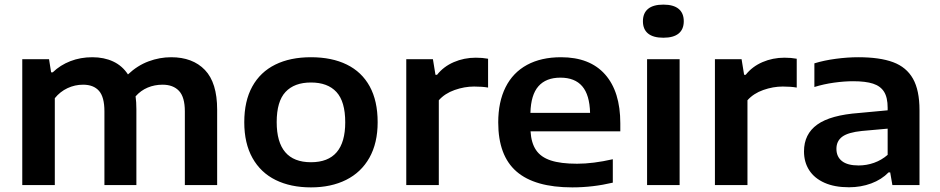

<svg xmlns="http://www.w3.org/2000/svg" viewBox="-20 -802 4075 832"><path d="M921 -327V0H781V-319.5Q781 -381 755.8 -408Q730.5 -435 684.5 -435Q650 -435 620 -422.5Q590 -410 567.5 -384.5Q571 -360 571 -328.5V0H432.5V-319.5Q432.5 -381.5 409 -408.2Q385.5 -435 340 -435Q304.5 -435 272.5 -420Q240.5 -405 217.5 -376.5V0H76.5V-545.5H192.5L201.5 -488.5H208.5Q241 -520 285 -537Q329 -554 380 -554Q431 -554 470.5 -535.5Q510 -517 534.5 -479.5Q576 -518.5 624 -536.2Q672 -554 721.5 -554Q815 -554 868 -498.8Q921 -443.5 921 -327Z M1038.5 -272.5Q1038.5 -364 1073.2 -427Q1108 -490 1172.8 -522Q1237.5 -554 1327.5 -554Q1418 -554 1482.8 -522.2Q1547.5 -490.5 1582 -427.8Q1616.5 -365 1616.5 -272.5Q1616.5 -182 1580.8 -118.5Q1545 -55 1479.8 -22.5Q1414.5 10 1327.5 10Q1239.5 10 1174.5 -22Q1109.5 -54 1074 -117.5Q1038.5 -181 1038.5 -272.5ZM1476 -272Q1476 -362 1438 -403.2Q1400 -444.5 1327.5 -444.5Q1255.5 -444.5 1217.2 -403.5Q1179 -362.5 1179 -273Q1179 -99 1327.5 -99Q1476 -99 1476 -272Z M1740.5 -545.5H1856L1867 -478H1874Q1902 -513.5 1946.5 -532.8Q1991 -552 2042 -552Q2070.5 -552 2095 -547.5V-422.5Q2070.5 -427 2034.5 -427Q1992.5 -427 1950 -412Q1907.5 -397 1881.5 -367.5V0H1740.5Z M2668 -233H2279Q2282 -182.5 2302.8 -151.8Q2323.5 -121 2366.5 -106.8Q2409.5 -92.5 2480.5 -92.5Q2550 -92.5 2635.5 -112V-10.5Q2548.5 10 2460 10Q2297.5 10 2218.2 -58.8Q2139 -127.5 2139 -271.5Q2139 -360.5 2170.8 -424Q2202.5 -487.5 2263.8 -520.8Q2325 -554 2411 -554Q2536 -554 2602 -479.5Q2668 -405 2668 -267.5ZM2278.5 -313H2537Q2535 -391 2503 -428.2Q2471 -465.5 2408.5 -465.5Q2346 -465.5 2313.2 -428.2Q2280.5 -391 2278.5 -313Z M2784 0V-545.5H2925V0ZM2766 -710Q2766 -745 2788.2 -763.5Q2810.5 -782 2854.5 -782Q2898.5 -782 2920.8 -763.5Q2943 -745 2943 -710Q2943 -675 2920.8 -656.8Q2898.5 -638.5 2854.5 -638.5Q2810.5 -638.5 2788.2 -656.8Q2766 -675 2766 -710Z M3078 -545.5H3193.5L3204.5 -478H3211.5Q3239.5 -513.5 3284 -532.8Q3328.5 -552 3379.5 -552Q3408 -552 3432.5 -547.5V-422.5Q3408 -427 3372 -427Q3330 -427 3287.5 -412Q3245 -397 3219 -367.5V0H3078Z M3964.5 -324.5V0H3847L3837.5 -55H3830.5Q3800.5 -24 3755.5 -7.2Q3710.5 9.5 3659 9.5Q3596.5 9.5 3552.8 -10Q3509 -29.5 3486.5 -64.5Q3464 -99.5 3464 -146Q3464 -221 3521.5 -262.2Q3579 -303.5 3703.5 -312.5L3826.5 -324V-335Q3826.5 -379.5 3811 -404.2Q3795.5 -429 3763.2 -439.5Q3731 -450 3676.5 -450Q3638.5 -450 3593.8 -443.8Q3549 -437.5 3509 -425V-527.5Q3551 -540.5 3601.8 -547.2Q3652.5 -554 3699 -554Q3792.5 -554 3850.2 -532.5Q3908 -511 3936.2 -461Q3964.5 -411 3964.5 -324.5ZM3826.5 -131V-244.5L3715 -234.5Q3655.5 -228.5 3630 -209.8Q3604.5 -191 3604.5 -157Q3604.5 -123 3628.5 -104Q3652.5 -85 3700.5 -85Q3735 -85 3767.5 -96.5Q3800 -108 3826.5 -131Z"/></svg>

Font: Encode Sans Expanded SemiBold
Style: Regular
Weight: 600
Width: 7
Designer: Multiple Designers
Foundry: Impallari Type
Version: Version 2.000